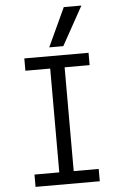

<svg xmlns="http://www.w3.org/2000/svg" viewBox="-64 -1044 678 1087"><g transform="rotate(-5 275.0 -500.0)"><path d="M93 0V-70H234V-660H93V-730H458V-660H316V-70H458V0ZM319 -780H239L341 -1000H441Z"/></g></svg>

Font: M PLUS Code Latin SemiExpanded
Style: Regular
Weight: 400
Width: 6
Designer: Coji Morishita
Foundry: UNDERFOREST DESIGN
Version: Version 1.002; ttfautohint (v1.8.3)